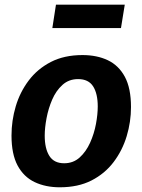

<svg xmlns="http://www.w3.org/2000/svg" viewBox="-20 -779 601 811"><path d="M328.5 -546.4Q389.4 -546.4 435.4 -524.6Q481.4 -502.8 507.4 -454.6Q533.3 -406.4 533.3 -326.9Q533.3 -264.1 515.1 -203.8Q496.9 -143.4 459.9 -94.5Q423 -45.6 366.5 -16.7Q310 12.1 232.6 12.1Q172.4 12.1 126.2 -9.9Q80.1 -31.9 54.3 -79.9Q28.6 -127.9 28.6 -206.4Q28.6 -269.4 46.4 -329.6Q64.3 -389.9 101.2 -438.9Q138.2 -488 194.7 -517.2Q251.2 -546.4 328.5 -546.4ZM309.9 -444.9Q270.9 -444.9 243.8 -420.4Q216.7 -395.9 200.5 -358.4Q184.3 -320.8 176.6 -279.8Q168.9 -238.8 168.9 -206Q168.9 -151.5 188.5 -120.5Q208 -89.4 251 -89.4Q289.6 -89.4 316.6 -113.9Q343.5 -138.3 360.6 -176.2Q377.6 -214.1 385.3 -255.2Q392.9 -296.2 392.9 -329.3Q392.9 -383.4 373.4 -414.1Q353.8 -444.9 309.9 -444.9ZM507 -759.3 491 -660.5H201.1L216.4 -759.3Z"/></svg>

Font: Bitter Thin
Style: Italic
Weight: 100
Italic angle: -9°
Designer: Sol Matas, and Bitter project Authors
Foundry: Sol Matas
Version: Version 2.002